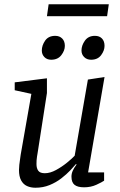

<svg xmlns="http://www.w3.org/2000/svg" viewBox="-20 -874 563 900"><path d="M146 6Q124 6 106.5 -2Q89 -10 79 -28.5Q69 -47 69 -77Q69 -88 70.5 -101.5Q72 -115 74 -127.5Q76 -140 77 -149L127 -434L49 -451V-488L200 -507V-438L156 -155Q155 -149 153.5 -140Q152 -131 151.5 -122.5Q151 -114 151 -105Q151 -85 159.5 -73.5Q168 -62 190 -62Q215 -62 242.5 -77Q270 -92 294 -111.5Q318 -131 330 -144L392 -501L470 -513L393 -66H468V-27Q458 -20 432 -8Q406 4 374 4Q344 4 329.5 -7.5Q315 -19 315 -46Q315 -60 321 -73.5Q327 -87 339 -103L336 -105Q327 -94 309.5 -75.5Q292 -57 267.5 -38Q243 -19 212.5 -6.5Q182 6 146 6ZM407 -594Q387 -594 374.5 -606.5Q362 -619 362 -637Q362 -661 378 -683.5Q394 -706 425 -706Q446 -706 458 -693.5Q470 -681 470 -659Q470 -637 454 -615.5Q438 -594 407 -594ZM220 -594Q200 -594 188 -606.5Q176 -619 176 -637Q176 -661 191.5 -683.5Q207 -706 239 -706Q259 -706 271.5 -693.5Q284 -681 284 -659Q284 -637 267.5 -615.5Q251 -594 220 -594ZM200 -798 208 -854H490L482 -798Z"/></svg>

Font: Faustina
Style: Italic
Weight: 400
Italic angle: -8°
Designer: Alfonso Garcia
Foundry: http://www.omnibus-type.com
Version: Version 1.200